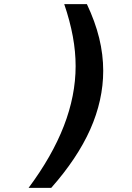

<svg xmlns="http://www.w3.org/2000/svg" viewBox="-20 -779 642 931"><path d="M118.7 131.8H228.5C312 37.6 376 -58.1 417.5 -151.4C459.5 -245.6 480.5 -341.3 480.5 -435.5C480.5 -487.3 474.1 -541 460.9 -594.7C447.8 -648.4 427.7 -703.1 401.4 -758.8H291.5C310.1 -704.6 323.7 -652.8 333 -603C342.3 -552.7 346.7 -504.4 346.7 -458.5C346.7 -362.8 327.6 -266.1 289.6 -168C251.5 -69.8 194.3 30.3 118.7 131.8Z"/></svg>

Font: Hack
Style: Bold Oblique
Weight: 700
Italic angle: -12°
Monospace: yes
Designer: Christopher Simpkins
Foundry: Christopher Simpkins
Version: Version 2.010